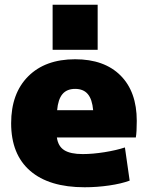

<svg xmlns="http://www.w3.org/2000/svg" viewBox="-20 -780 623 810"><path d="M27 -260Q27 -386 99 -458Q171 -530 297 -530Q420 -530 488.5 -461.5Q557 -393 557 -270Q557 -222 553 -200H220Q225 -163 251 -146.5Q277 -130 329 -130Q371 -130 421 -138Q471 -146 507 -158L527 -18Q492 -5 440.5 2.5Q389 10 337 10Q187 10 107 -59.5Q27 -129 27 -260ZM373 -315Q369 -361 350.5 -383Q332 -405 297 -405Q262 -405 243.5 -383Q225 -361 221 -315ZM202 -760H392V-570H202Z"/></svg>

Font: Enso Black
Style: Regular
Weight: 900
Designer: Coji Morishita
Foundry: UNDERFOREST DESIGN
Version: Version 1.000